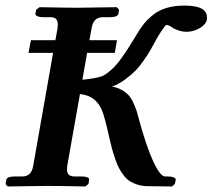

<svg xmlns="http://www.w3.org/2000/svg" viewBox="-20 -673 768 694"><path d="M602.1 1 515.1 0Q495.1 0 478.5 -5.1Q461.9 -10.3 449.7 -17.8Q437.5 -25.4 427 -39.3Q416.5 -53.2 409.7 -66.2Q402.8 -79.1 395.8 -100.1Q388.7 -121.1 384.3 -137.5Q379.9 -153.8 374 -180.2Q357.9 -252 349.1 -272.9Q331.5 -315.4 294.4 -327.6Q283.2 -331.5 269 -333L223.1 -74.2Q222.2 -68.8 222.2 -60.1Q222.2 -35.2 249 -35.2H274.9Q287.6 -35.2 295.7 -32Q303.7 -28.8 301.8 -22.9L299.8 -7.8L288.1 1Q189 -1 149.9 -1L7.8 1L0 -7.8L2.9 -22.9Q4.4 -35.2 35.2 -35.2H61Q94.2 -35.2 100.1 -74.2L171.9 -481.9H83L91.8 -527.8H180.2L188 -570.8Q188 -574.2 188.5 -579.1Q189 -584 189 -585Q189 -610.8 163.1 -610.8H136.2Q124 -610.8 115.7 -614.3Q107.4 -617.7 107.9 -623L110.8 -638.2L123 -647Q222.2 -645 261.2 -645L401.9 -647L410.2 -638.2L408.2 -623Q404.3 -610.8 376 -610.8H351.1Q317.4 -610.8 311 -570.8L303.2 -527.8H402.8L395 -481.9H294.9L277.8 -384.8Q329.1 -389.6 352.1 -398.9Q369.1 -408.2 385.5 -423.6Q401.9 -439 418.5 -462.2Q435.1 -485.4 444.3 -500Q453.6 -514.6 470.2 -542Q484.9 -567.4 498.3 -584.5Q511.7 -601.6 532.5 -618.7Q553.2 -635.7 581.8 -644.3Q610.4 -652.8 647 -652.8Q728 -652.8 728 -610.8V-603Q724.6 -584.5 701.9 -571.3Q679.2 -558.1 653.8 -558.1Q631.3 -558.1 606.9 -570.8Q590.8 -583 581.1 -583Q578.6 -583 566.4 -565.2Q554.2 -547.4 543.9 -528.8Q531.7 -506.3 524.4 -493.2Q517.1 -480 500.7 -456.3Q484.4 -432.6 469.5 -417.5Q454.6 -402.3 432.1 -385.7Q409.7 -369.1 384.8 -359.9Q404.3 -356.9 419.7 -348.1Q435.1 -339.4 444.6 -329.1Q454.1 -318.8 461.9 -301.8Q469.7 -284.7 473.9 -271.7Q478 -258.8 482.9 -238.8Q509.8 -141.6 534.4 -88.4Q559.1 -35.2 577.1 -35.2H586.9Q599.6 -35.2 607.7 -32Q615.7 -28.8 615.2 -22.9L611.8 -7.8Z"/></svg>

Font: Linux Libertine
Style: Bold Italic
Weight: 700
Italic angle: -11.5°
Designer: Philipp H. Poll
Foundry: Philipp H. Poll
Version: Version 4.0.5